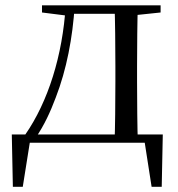

<svg xmlns="http://www.w3.org/2000/svg" viewBox="-20 -536 670 721"><path d="M545.9 0 520.2 -21.5 549.3 165.4H587.3L591.3 -31.1H24.3L28.3 165.4H65.5L95.2 -21.1L70.9 0ZM410.1 0H497.7C495.7 -48.6 494.7 -160.1 494.7 -228.5V-288.3C494.7 -355.1 495.7 -467.4 497.7 -516H410.1C412.3 -467.4 413.3 -355.1 413.3 -288.3V-228.5C413.3 -160.1 412.3 -48.6 410.1 0ZM137.7 -489.1 230.6 -477.4H239.7V-516H137.7ZM455.1 -477.4H471.5L583.1 -489.1V-516H455.1ZM74.8 -30.4 114.1 -6.8V-19.1C145.1 -63.7 169.1 -115.4 189.2 -169.3C230.2 -274.8 252.8 -394.7 260.6 -516H226.8C215.2 -327.9 160.8 -154.3 74.8 -30.4ZM239.7 -484.1H456.9V-516H239.7Z"/></svg>

Font: Source Han Serif CN VF
Style: Regular
Weight: 250
Designer: Ryoko NISHIZUKA 西塚涼子 (kana & ideographs); Frank Grießhammer (Latin, Greek & Cyrillic); Wenlong ZHANG 张文龙 (bopomofo); San
Foundry: Adobe
Version: Version 2.002;hotconv 1.1.0;makeotfexe 2.6.0